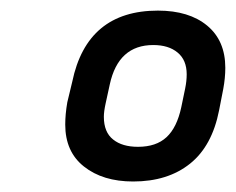

<svg xmlns="http://www.w3.org/2000/svg" viewBox="-20 -768 445 362"><path d="M138.2 -454.1Q103 -481.9 103 -533.2Q103 -552.7 106.9 -575.2L116.2 -613.8Q144 -748 277.8 -748Q336.4 -748 370.6 -719.7Q404.8 -691.4 404.8 -640.1Q404.8 -621.1 400.9 -600.1L393.1 -560.1Q379.9 -492.7 338.4 -459.5Q296.4 -425.8 231 -425.8Q173.8 -425.8 138.2 -454.1ZM321.8 -565.9 329.1 -601.1Q332 -615.2 332 -627.9Q332 -654.8 314.9 -668.9Q297.9 -683.1 269 -683.1Q203.1 -683.1 187 -608.9L179.2 -573.2Q175.8 -557.6 175.8 -547.9Q175.8 -518.6 193.4 -504.9Q210.4 -491.2 240.2 -491.2Q274.4 -491.2 293.9 -509.3Q313.5 -527.3 321.8 -565.9ZM29.8 -700.2Z"/></svg>

Font: D-DIN Exp
Style: DINExp-Italic
Weight: 400
Width: 7
Italic angle: -12°
Designer: Charles Nix
Foundry: Datto Inc.
Version: Version 1.00